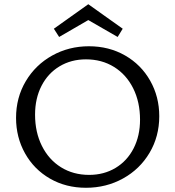

<svg xmlns="http://www.w3.org/2000/svg" viewBox="-20 -883 829 909"><path d="M260 -708 235 -747 398 -863 561 -747 537 -708 398 -788ZM734 -333Q734 -237 688 -159.5Q642 -82 562.5 -38Q483 6 387 6Q292 6 216.5 -37.5Q141 -81 98.5 -157Q56 -233 56 -325Q56 -421 102 -498.5Q148 -576 227 -620Q306 -664 401 -664Q496 -664 572 -620.5Q648 -577 691 -501Q734 -425 734 -333ZM643 -316Q643 -400 610.5 -465Q578 -530 520 -566Q462 -602 387 -602Q317 -602 262 -569Q207 -536 176.5 -476.5Q146 -417 146 -340Q146 -257 178.5 -192Q211 -127 269 -91Q327 -55 402 -55Q472 -55 527 -88Q582 -121 612.5 -180.5Q643 -240 643 -316Z"/></svg>

Font: Ysabeau SC Medium
Style: Regular
Weight: 500
Designer: Christian Thalmann (Catharsis Fonts)
Version: Version 0.003